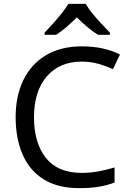

<svg xmlns="http://www.w3.org/2000/svg" viewBox="-20 -964 672 994"><path d="M403 -645Q288 -645 222 -568Q156 -491 156 -357Q156 -224 217.5 -146.5Q279 -69 402 -69Q449 -69 491 -77Q533 -85 573 -97V-19Q533 -4 490.5 3Q448 10 389 10Q280 10 207 -35Q134 -80 97.5 -163Q61 -246 61 -358Q61 -466 100.5 -548.5Q140 -631 217 -677.5Q294 -724 404 -724Q517 -724 601 -682L565 -606Q532 -621 491.5 -633Q451 -645 403 -645ZM424 -944Q436 -922 458.5 -894.5Q481 -867 505.5 -840.5Q530 -814 549 -795V-784H487Q461 -800 433 -823.5Q405 -847 378 -874Q351 -847 324 -824Q297 -801 271 -784H211V-795Q230 -815 253.5 -841Q277 -867 299 -894.5Q321 -922 334 -944Z"/></svg>

Font: Go Noto Current
Style: Regular
Weight: 400
Designer: Monotype Design Team
Foundry: Monotype Imaging Inc.
Version: Version 2.007; ttfautohint (v1.8) -l 8 -r 50 -G 200 -x 14 -D